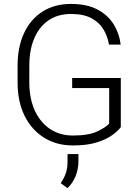

<svg xmlns="http://www.w3.org/2000/svg" viewBox="-20 -741 724 991"><path d="M603.5 -338.4V-85Q591.3 -67.4 561.5 -45.2Q531.7 -22.9 481.4 -6.6Q431.2 9.8 356.4 9.8Q272.5 9.8 208 -30Q143.6 -69.8 107.2 -142.8Q70.8 -215.8 70.8 -315.4V-401.4Q70.8 -499 104.5 -570.8Q138.2 -642.6 200 -681.6Q261.7 -720.7 346.7 -720.7Q425.8 -720.7 480 -693.4Q534.2 -666 564.7 -618.4Q595.2 -570.8 603 -510.7H542.5Q535.6 -553.2 513.9 -589.4Q492.2 -625.5 451.7 -647.2Q411.1 -668.9 346.7 -668.9Q277.8 -668.9 229.7 -635.5Q181.6 -602.1 156.5 -542.2Q131.3 -482.4 131.3 -402.3V-315.4Q131.3 -232.9 159.4 -171.1Q187.5 -109.4 238 -75.4Q288.6 -41.5 356.4 -41.5Q438 -41.5 483.2 -63.2Q528.3 -85 543.5 -103.5V-286.6H352.5V-338.4ZM384.8 54.2V92.8Q384.8 131.3 370.1 168Q355.5 204.6 328.1 230L293.5 204.6Q311 178.7 319.8 152.6Q328.6 126.5 328.6 93.8V54.2Z"/></svg>

Font: Vazirmatn RD UI ExtraLight
Style: Regular
Weight: 200
Designer: Saber Rastikerdar
Foundry: Saber Rastikerdar
Version: Version 33.003